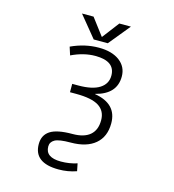

<svg xmlns="http://www.w3.org/2000/svg" viewBox="-161 -1091 1322 1455"><g transform="rotate(15 500.0 -363.0)"><path d="M466.8 -56.6Q556.6 -56.6 603 -96.2Q649.4 -135.7 649.4 -212.9Q649.4 -285.2 593.8 -321.3Q538.1 -357.4 414.1 -357.4H366.2V-422.9H414.1Q524.4 -422.9 580.6 -459Q636.7 -495.1 636.7 -559.6Q636.7 -672.9 481.4 -672.9Q390.6 -672.9 294.9 -627L274.4 -690.4Q381.8 -740.2 491.2 -740.2Q594.7 -740.2 654.8 -694.8Q714.8 -649.4 714.8 -573.2Q714.8 -435.5 553.7 -394.5V-392.6Q729.5 -363.3 729.5 -210Q729.5 -104.5 661.6 -47.4Q593.8 9.8 469.7 9.8Q378.9 9.8 346.2 28.3Q313.5 46.9 313.5 82Q313.5 168 434.6 168Q501 168 561.5 148.4L573.2 207Q506.8 230.5 433.6 230.5Q239.3 230.5 239.3 83Q239.3 12.7 292.5 -22Q345.7 -56.6 466.8 -56.6ZM492.2 -825.2 592.8 -957H683.6L546.9 -790H436.5L299.8 -957H390.6L490.2 -825.2Z"/></g></svg>

Font: GenEi Gothic M SemiLight
Style: Regular
Weight: 350
Designer: o_tamon (Modified); [Source Han Sans]
Ryoko NISHIZUKA  (kana & ideographs); Paul D. Hunt (Latin, Greek & Cyrillic); Wenl
Version: Version 1.1a;Original Version 1.004